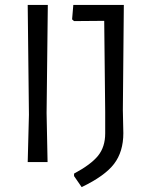

<svg xmlns="http://www.w3.org/2000/svg" viewBox="-20 -661 618 783"><path d="M174 0 170 -200 175 -641H93L98 -193L93 0ZM483 -118 481 -212 485 -641H279L274 -582L282 -575L405 -576L409 -204V-117C409 -80.3 399.3 -50 380 -26C360.7 -2 328 22.3 282 47V57L313 102C375.7 72 419.7 40.5 445 7.5C470.3 -25.5 483 -67.3 483 -118Z"/></svg>

Font: Alegreya Sans
Style: Regular
Weight: 400
Designer: Juan Pablo del Peral
Foundry: Huerta Tipografica
Version: Version 1.000;PS 001.000;hotconv 1.0.70;makeotf.lib2.5.58329